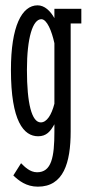

<svg xmlns="http://www.w3.org/2000/svg" viewBox="-20 -498 335 720"><path d="M245 -410H285V-465H184V-430C169 -457 147 -478 121 -478C62 -478 21 -400 21 -236C21 -43 69 13 123 13C154 13 169 -5 184 -32V-4C184 92 173 148 119 148C92 148 72 127 59 114L30 160C50 179 78 202 122 202C218 202 245 113 245 -5ZM133 -39C99 -39 81 -110 81 -236C81 -357 103 -426 135 -426C156 -426 174 -382 184 -336V-109C173 -66 155 -39 133 -39Z"/></svg>

Font: Stint Ultra Condensed
Style: Regular
Weight: 400
Width: 1
Designer: Astigmatic (AOETI)
Foundry: Astigmatic (AOETI)
Version: Version 1.000